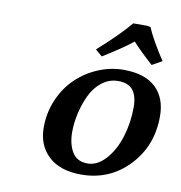

<svg xmlns="http://www.w3.org/2000/svg" viewBox="-75 -702 735 781"><g transform="rotate(10 293.0 -311.5)"><path d="M471.2 -632.8 484.9 -629.9Q504.4 -582.5 557.1 -502L516.1 -479Q460.4 -528.8 432.1 -561Q386.7 -524.9 310.1 -478L282.2 -502Q368.2 -578.6 413.1 -632.8ZM408.2 -439.9Q495.6 -439.9 540.8 -397.5Q585.9 -355 585.9 -278.8Q585.9 -156.2 506.6 -73.2Q427.2 9.8 311 9.8Q222.7 9.8 175.3 -34.9Q127.9 -79.6 127.9 -152.8Q127.9 -214.8 151.6 -269Q175.3 -323.2 214.4 -360.4Q253.4 -397.5 304.2 -418.7Q355 -439.9 408.2 -439.9ZM394 -391.1Q356.9 -391.1 327.1 -367.9Q297.4 -344.7 280.3 -308.3Q263.2 -272 254.2 -232.2Q245.1 -192.4 245.1 -154.8Q245.1 -105 264.9 -72Q284.7 -39.1 328.1 -39.1Q368.7 -39.1 402.8 -76.7Q437 -114.3 455.6 -173.3Q474.1 -232.4 474.1 -296.9Q474.1 -342.8 455.3 -366.9Q436.5 -391.1 394 -391.1Z"/></g></svg>

Font: Linear Smooth
Style: Bold Italic
Weight: 700
Designer: Philipp H. Poll, Flanker
Foundry: Philipp H. Poll, reworked by Flanker
Version: Version 1.061 | FøM Fix